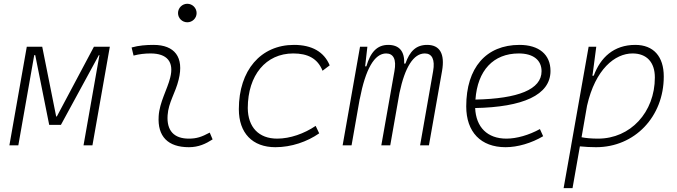

<svg xmlns="http://www.w3.org/2000/svg" viewBox="-20 -763 3556 1008"><path d="M29.3 0H76.2L159.7 -473.6H165L238.3 -107.4H299.8L499 -473.6H502L418.5 0H465.3L556.6 -517.6H473.1L278.3 -151.4H274.9L201.7 -517.6H120.6Z M1081.1 -66.9C1038.1 -43.9 1012.2 -35.2 971.2 -35.2C893.6 -35.2 854.5 -77.1 859.9 -157.7C864.3 -225.6 901.4 -275.4 918 -345.2C947.3 -463.4 896.5 -527.3 786.1 -527.3C747.6 -527.3 709 -524.4 670.9 -513.7L681.2 -471.2C710.9 -479 740.7 -482.4 770.5 -482.4C856.9 -482.4 895 -438.5 873.5 -355C858.4 -293.5 817.4 -226.1 813 -153.3C806.2 -46.4 861.8 9.8 971.7 9.8C1022.9 9.8 1060.5 -8.3 1096.2 -31.2ZM963.4 -646C990.2 -646 1012.2 -667.5 1012.2 -694.3C1012.2 -721.2 990.2 -743.2 963.4 -743.2C936.5 -743.2 914.6 -721.2 914.6 -694.3C914.6 -667.5 936.5 -646 963.4 -646Z M1435.1 -35.2C1338.9 -35.2 1281.7 -94.7 1280.8 -195.8C1281.2 -368.7 1376 -482.4 1519.5 -482.4C1595.2 -482.4 1647.5 -456.5 1673.3 -391.6L1710.9 -419.9C1681.6 -490.7 1617.7 -527.3 1523.4 -527.3C1348.6 -527.3 1233.9 -393.6 1233.9 -189.9C1233.9 -64.5 1305.2 9.8 1425.8 9.8C1509.8 9.8 1592.8 -19 1655.8 -63L1637.2 -102.1C1577.1 -61.5 1503.4 -35.2 1435.1 -35.2Z M1908.7 -517.6H1870.1L1778.8 0H1825.7L1868.7 -244.6V-242.7C1898.9 -400.4 1945.8 -482.4 2007.3 -482.4C2045.9 -482.4 2062 -450.7 2050.8 -389.6L1981.9 0H2028.8L2077.1 -274.4C2106 -411.6 2151.4 -482.4 2210.4 -482.4C2248 -482.4 2264.6 -450.7 2253.9 -389.6L2185.5 0H2231.9L2300.8 -390.6C2316.4 -480.5 2289.1 -527.3 2222.7 -527.3C2164.1 -527.3 2130.9 -493.7 2108.4 -429.2H2102.1C2104.5 -493.7 2076.2 -527.3 2018.1 -527.3C1959.5 -527.3 1924.8 -488.8 1903.3 -414.6H1897Z M2638.7 -35.2C2539.1 -35.2 2479 -94.7 2474.6 -195.8C2723.6 -200.7 2870.1 -263.2 2870.1 -390.6C2870.1 -476.6 2809.6 -527.3 2707.5 -527.3C2531.7 -527.3 2427.7 -407.2 2427.7 -204.6C2427.7 -69.8 2504.4 9.8 2634.3 9.8C2697.8 9.8 2770.5 -11.7 2831.5 -47.9L2814.5 -85.4C2756.8 -53.7 2692.4 -35.2 2638.7 -35.2ZM2476.1 -240.2C2486.8 -393.1 2570.3 -482.4 2703.6 -482.4C2779.8 -482.4 2823.2 -447.3 2823.2 -389.2C2823.2 -293 2700.2 -245.1 2476.1 -240.2Z M2985.8 224.6 3024.4 5.4C3052.7 8.3 3081.1 9.8 3109.4 9.8C3312 9.8 3464.8 -149.9 3464.8 -361.3C3464.8 -467.3 3410.2 -527.3 3315.4 -527.3C3202.1 -527.3 3132.3 -460.9 3097.2 -365.7H3089.8L3091.8 -375.5L3110.4 -517.6H3070.3L2979 -1.5L2978 -0.5C2978.5 -0.5 2978.5 -0.5 2979 -0.5L2939 224.6ZM3033.2 -42.5 3062 -208C3105.5 -399.9 3208.5 -482.4 3300.8 -482.4C3375 -482.4 3418 -436.5 3418 -356.4C3418 -173.3 3289.6 -35.2 3120.1 -35.2C3085 -35.2 3054.2 -38.1 3033.2 -42.5Z"/></svg>

Font: Cascadia Code PL ExtraLight
Style: Italic
Weight: 200
Italic angle: -10°
Monospace: yes
Designer: Aaron Bell
Foundry: Saja Typeworks
Version: Version 2404.023